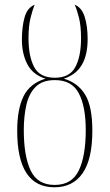

<svg xmlns="http://www.w3.org/2000/svg" viewBox="-20 -785 465 815"><path d="M211 10Q53 10 53 -230Q53 -322 80 -376.5Q107 -431 173 -451Q119 -468 96 -512.5Q73 -557 73 -616Q73 -672 84.5 -712Q96 -752 127 -765Q118 -743 109.5 -708.5Q101 -674 101 -623Q101 -546 125 -500.5Q149 -455 213 -455Q275 -455 299.5 -500Q324 -545 324 -623Q324 -674 315.5 -708.5Q307 -743 297 -765Q327 -753 339.5 -713.5Q352 -674 352 -619Q352 -552 327.5 -510Q303 -468 251 -451Q310 -434 341 -384Q372 -334 372 -230Q372 -109 330.5 -49.5Q289 10 211 10ZM212 0Q285 0 314.5 -61.5Q344 -123 344 -233Q344 -333 314.5 -389Q285 -445 213 -445Q160 -445 131.5 -416.5Q103 -388 92 -340Q81 -292 81 -233Q81 -123 110 -61.5Q139 0 212 0Z"/></svg>

Font: Noto Serif Display Condensed Thin
Style: Regular
Weight: 100
Width: 3
Designer: Monotype Design Team
Foundry: Monotype Imaging Inc.
Version: Version 2.009